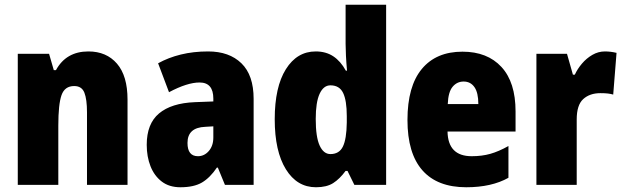

<svg xmlns="http://www.w3.org/2000/svg" viewBox="-20 -831 2630 810"><path d="M353 -614Q429 -614 473.5 -562.5Q518 -511 518 -411V-51H347V-357Q347 -412 336 -440Q325 -468 293 -468Q253 -468 239.5 -429.5Q226 -391 226 -301V-51H55V-604H187L207 -535H216Q259 -614 353 -614Z M858 -614Q947 -614 998.5 -564Q1050 -514 1050 -414V-51H929L899 -124H895Q866 -81 832 -61Q798 -41 741 -41Q694 -41 662.5 -65Q631 -89 615 -129.5Q599 -170 599 -220Q599 -309 651 -352.5Q703 -396 802 -400L880 -403V-415Q880 -483 822 -483Q770 -483 693 -442L647 -564Q690 -588 743 -601Q796 -614 858 -614ZM846 -296Q771 -293 771 -228Q771 -172 815 -172Q842 -172 861 -194Q880 -216 880 -251V-298Z M1313 -41Q1233 -41 1186 -117Q1139 -193 1139 -328Q1139 -464 1186 -539Q1233 -614 1312 -614Q1355 -614 1386 -593.5Q1417 -573 1439 -533H1444Q1441 -566 1439.5 -595.5Q1438 -625 1438 -646V-811H1609V-51H1475L1446 -110H1438Q1413 -76 1385.5 -58.5Q1358 -41 1313 -41ZM1374 -181Q1411 -181 1426.5 -212.5Q1442 -244 1443 -314V-341Q1443 -407 1427.5 -439Q1412 -471 1374 -471Q1345 -471 1328.5 -435.5Q1312 -400 1312 -329Q1312 -253 1328.5 -217Q1345 -181 1374 -181Z M1931 -613Q2036 -613 2095.5 -548.5Q2155 -484 2155 -361V-276H1868Q1870 -172 1970 -172Q2013 -172 2048.5 -182Q2084 -192 2125 -215V-81Q2054 -41 1947 -41Q1825 -41 1762 -112.5Q1699 -184 1699 -325Q1699 -467 1759.5 -540Q1820 -613 1931 -613ZM1936 -487Q1908 -487 1889.5 -465Q1871 -443 1869 -392H1998Q1998 -440 1981.5 -463.5Q1965 -487 1936 -487Z M2532 -614Q2556 -614 2581 -608L2567 -432Q2557 -435 2544.5 -436.5Q2532 -438 2513 -438Q2468 -438 2440.5 -413Q2413 -388 2413 -327V-51H2243V-604H2372L2397 -516H2405Q2416 -540 2435 -562.5Q2454 -585 2479 -599.5Q2504 -614 2532 -614Z"/></svg>

Font: Noto Sans Tamil UI Condensed Black
Style: Regular
Weight: 900
Width: 3
Designer: Jelle Bosma - Monotype Design Team
Foundry: Monotype Imaging Inc.
Version: Version 2.004; ttfautohint (v1.8.4.7-5d5b)